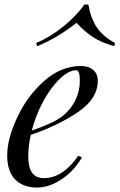

<svg xmlns="http://www.w3.org/2000/svg" viewBox="-20 -822 533 856"><path d="M319.8 -508.8Q287.6 -508.8 248 -471.7Q208 -434.6 173.8 -372.1Q139.6 -309.6 121.6 -239.7Q220.7 -274.4 257.8 -303.7Q294.9 -333 315.4 -374Q335.9 -415 335.9 -461.9Q335.9 -508.8 319.8 -508.8ZM144 14.2Q82 13.7 46.9 -22.5Q11.7 -58.6 12.2 -130.9Q12.2 -203.1 56.6 -297.9Q100.6 -393.6 176.8 -460.9Q252.9 -528.3 341.8 -527.8Q374 -527.8 395 -510.7Q416 -493.7 416 -461.9Q416 -380.9 325.7 -320.8Q235.4 -260.7 117.2 -220.7Q106 -170.9 106 -124Q106 -27.8 174.8 -27.8Q260.3 -27.8 329.1 -127.9L345.2 -120.1Q299.8 -42.5 223.6 -4.9Q184.6 14.2 144 14.2ZM321.3 -720.2Q233.9 -651.4 146 -616.2L141.1 -629.9Q206.1 -658.2 262.7 -704.1Q319.3 -750 356.4 -801.8H374Q384.8 -739.3 412.1 -699.2Q439.5 -659.2 493.2 -629.9L489.3 -616.2Q431.2 -632.3 393.6 -657.2Q356 -682.1 321.3 -720.2Z"/></svg>

Font: PlayfairDisplay-Italic
Style: Italic
Weight: 400
Italic angle: -14°
Designer: Claus Eggers Sørensen
Foundry: Claus Eggers Sørensen
Version: Version 1.002;PS 001.002;hotconv 1.0.70;makeotf.lib2.5.58329